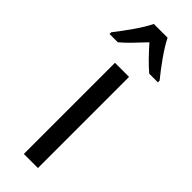

<svg xmlns="http://www.w3.org/2000/svg" viewBox="-287 -876 800 800"><g transform="rotate(45 112.5 -476.0)"><path d="M152 -859H71C50 -815 6 -755 -30 -709V-699H19C47 -722 79 -757 112 -792C143 -757 174 -724 204 -699H255V-709C220 -752 174 -814 152 -859ZM154 -93V-630H71V-93Z"/></g></svg>

Font: Noto Sans Kannada UI Condensed
Style: Regular
Weight: 400
Width: 3
Designer: Jelle Bosma - Monotype Design Team
Foundry: Monotype Imaging Inc.
Version: Version 2.005